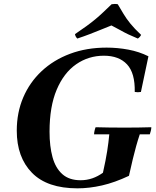

<svg xmlns="http://www.w3.org/2000/svg" viewBox="-20 -962 811 996"><path d="M382 15Q225 15 146 -65.5Q67 -146 67 -284Q67 -378 100.5 -456.5Q134 -535 196 -593Q258 -651 343.5 -683Q429 -715 533 -715Q590 -715 646 -704.5Q702 -694 750 -670L711 -485Q695 -482 679 -485Q681 -583 639 -628Q597 -673 519 -673Q439 -673 375 -628.5Q311 -584 274 -496.5Q237 -409 237 -279Q237 -203 252.5 -146.5Q268 -90 303.5 -58.5Q339 -27 398 -27Q430 -27 459 -37Q488 -47 514 -66Q529 -133 536 -178Q543 -223 547 -265H468Q468 -273 470.5 -284Q473 -295 476 -302Q511 -301 548.5 -300.5Q586 -300 628 -300Q663 -300 697 -300.5Q731 -301 765 -302Q765 -294 762.5 -283.5Q760 -273 757 -265H705Q695 -235 686.5 -204.5Q678 -174 669 -137Q660 -100 649 -50Q575 -15 509 0Q443 15 382 15ZM381 -762Q376 -767 373 -772.5Q370 -778 369 -785Q403 -808 428.5 -826.5Q454 -845 475 -862.5Q496 -880 516 -899Q536 -918 559 -940Q576 -943 591 -940Q607 -913 621 -889.5Q635 -866 656 -840Q677 -814 712 -781Q706 -769 695 -762Q666 -774 645 -784Q624 -794 604 -805.5Q584 -817 558 -830Q528 -818 501 -807Q474 -796 445.5 -785Q417 -774 381 -762Z"/></svg>

Font: Poltawski Nowy
Style: Bold Italic
Weight: 700
Italic angle: -12°
Designer: Adam Pótawski, Mateusz Machalski, Borys Kosmynka, Ania Wieluska
Foundry: Capitalics.wtf
Version: Version 1.001;gftools[0.9.25]